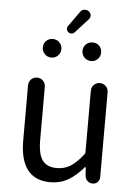

<svg xmlns="http://www.w3.org/2000/svg" viewBox="-62 -976 729 1035"><g transform="rotate(5 303.0 -459.0)"><path d="M250 12.7Q85 12.7 85 -199.2V-497.1Q85 -516.6 98.1 -529.8Q111.3 -543 130.4 -543Q149.4 -543 162.6 -529.8Q175.8 -516.6 175.8 -497.1V-210Q175.8 -133.8 199.7 -100.1Q223.6 -66.4 278.3 -66.4Q318.4 -66.4 350.6 -85.9Q382.8 -105.5 419.9 -152.3Q424.8 -158.2 424.8 -165V-497.1Q424.8 -516.6 438 -529.8Q451.2 -543 470.2 -543Q489.3 -543 502.4 -529.8Q515.6 -516.6 515.6 -497.1V-38.1Q515.6 -22.5 504.9 -11.2Q494.1 0 477.5 0Q461.9 0 450.2 -10.7Q438.5 -21.5 436.5 -38.1L433.6 -84Q432.6 -85 431.2 -85Q429.7 -85 428.7 -84Q387.7 -36.1 345.2 -11.7Q302.7 12.7 250 12.7ZM311.5 -804.7Q304.7 -796.9 294.9 -795.9Q285.2 -794.9 277.3 -800.8Q269.5 -806.6 267.6 -816.4Q265.6 -826.2 271.5 -834L330.1 -916Q337.9 -927.7 351.6 -929.7Q354.5 -929.7 357.4 -929.7Q367.2 -929.7 376 -923.8Q386.7 -916 388.2 -903.3Q389.6 -890.6 380.9 -880.9ZM197.3 -657.2Q175.8 -657.2 161.1 -671.9Q146.5 -686.5 146.5 -708Q146.5 -729.5 161.1 -743.7Q175.8 -757.8 197.3 -757.8Q217.8 -757.8 232.4 -743.2Q247.1 -728.5 247.1 -707.5Q247.1 -686.5 232.4 -671.9Q217.8 -657.2 197.3 -657.2ZM447.8 -671.9Q433.6 -657.2 412.1 -657.2Q390.6 -657.2 376 -671.9Q361.3 -686.5 361.3 -708Q361.3 -729.5 376 -743.7Q390.6 -757.8 412.1 -757.8Q433.6 -757.8 447.8 -743.7Q461.9 -729.5 461.9 -708Q461.9 -686.5 447.8 -671.9Z"/></g></svg>

Font: Gen Jyuu Gothic Regular
Style: Regular
Weight: 400
Designer: [Source Han Sans]
Ryoko NISHIZUKA  (kana & ideographs); Paul D. Hunt (Latin, Greek & Cyrillic); Wenlong ZHANG  (bopomofo
Version: Version 1.002.20150607